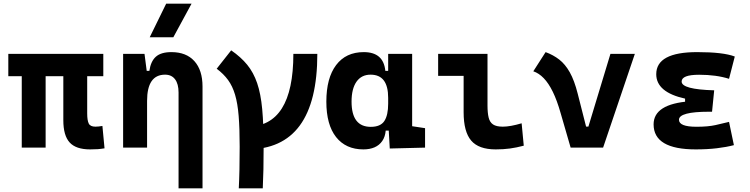

<svg xmlns="http://www.w3.org/2000/svg" viewBox="-20 -815 4142 1060"><path d="M477.5 9.8Q399.3 9.8 364.4 -28.6Q329.6 -66.9 329.6 -151.4V-517.6H461.4V-189Q461.4 -150.4 469.9 -133.1Q478.4 -115.7 506.8 -115.7Q515.1 -115.7 524.3 -116.7Q533.4 -117.7 545.4 -119.6L557.1 3.9Q536.6 7.3 520 8.5Q503.4 9.8 477.5 9.8ZM100.1 0V-517.6H231.9V0ZM25.9 -394.5V-517.6H550.3V-394.5Z M965.8 224.6V-304.2Q965.8 -351.6 946.5 -377.2Q927.2 -402.8 891.4 -402.8Q792 -402.8 792 -258.3L761.7 -423.8H804.7Q812 -476.1 840.3 -501.7Q868.7 -527.3 926.3 -527.3Q1008.3 -527.3 1053.2 -477.5Q1098.1 -427.7 1098.1 -336.9V224.6ZM659.7 0V-517.6H777.8L792 -408.2V0ZM806.6 -609.4 897.5 -794.9H1037.6L937 -609.4Z M1344.7 9.8V-115.7Q1599.6 -115.7 1599.6 -517.6H1731.9Q1731.9 9.8 1344.7 9.8ZM1298.3 224.6Q1300.8 176.8 1302 119.4Q1303.2 62 1303.2 -4.9Q1303.2 -105.5 1297.6 -174.8Q1292 -244.1 1277.8 -291.9Q1263.7 -339.6 1239 -373.4Q1214.4 -407.2 1176.3 -435.5L1256.3 -537.1Q1310.1 -500 1344.9 -457.3Q1379.7 -414.6 1399.7 -356Q1419.7 -297.4 1427.6 -212.4Q1435.5 -127.4 1435.5 -4.9Q1435.5 62 1434.3 119.4Q1433.1 176.8 1430.7 224.6Z M1986.3 9.8Q1889.2 9.8 1835.4 -58.3Q1781.7 -126.5 1781.7 -253.9Q1781.7 -384.3 1835.7 -455.8Q1889.6 -527.3 1988.3 -527.3Q2042.5 -527.3 2072.3 -501.7Q2102.1 -476.1 2107.4 -423.8H2153.3L2123 -274.9Q2123 -338.9 2098.9 -370.8Q2074.7 -402.8 2025.9 -402.8Q1975.6 -402.8 1948.2 -364Q1920.9 -325.2 1920.9 -253.9Q1920.9 -114.7 2026.9 -114.7Q2080.6 -114.7 2101.8 -146.7Q2123 -178.7 2123 -242.7V-267.1L2158.2 -93.8H2109.4Q2106.4 -59.6 2090.3 -36.4Q2074.2 -13.2 2047.9 -1.7Q2021.5 9.8 1986.3 9.8ZM2131.8 4.9 2123 -151.9V-254.4H2255.4V-118.2L2326.7 -107.4V0ZM2123 -211.4V-517.6H2255.4V-212.4Z M2716.8 9.8Q2622.6 9.8 2581.1 -39.1Q2539.6 -87.9 2539.6 -195.3V-517.6H2671.4V-232.9Q2671.4 -191.9 2677.7 -166Q2683.9 -140.1 2702.1 -127.9Q2720.3 -115.7 2755.9 -115.7Q2796.9 -115.7 2859.9 -134.3L2871.6 -10.7Q2831.5 0 2795.2 4.9Q2758.8 9.8 2716.8 9.8ZM2398.9 -396V-517.6H2562.5V-396Z M3130.4 0 3211.9 -116.2H3228.5L3350.1 -517.6H3484.9L3309.6 0ZM3130.4 0 3075.2 -190.4Q3055.2 -260.7 3032 -308.1Q3008.8 -355.5 2981.9 -383.3Q2955.1 -411.1 2924.3 -421.4L2992.2 -527.3Q3034.7 -511.7 3067.6 -486.1Q3100.6 -460.4 3125.7 -415.8Q3150.9 -371.1 3169.4 -297.9L3235.4 -38.6Z M3821.3 9.8Q3588.4 9.8 3588.4 -128.4Q3588.4 -241.2 3789.6 -255.9L3922.9 -316.4L3911.1 -198.2H3895.5Q3728.5 -198.2 3728.5 -153.8Q3728.5 -115.2 3825.2 -115.2Q3888.7 -115.2 3930.4 -124.5Q3972.2 -133.8 4004.9 -142.1L4031.7 -13.7Q3991.2 -2.9 3938.2 3.4Q3885.3 9.8 3821.3 9.8ZM3762.2 -210.4V-270.5Q3603 -305.7 3603 -405.3Q3603 -527.3 3829.1 -527.3Q3973.6 -527.3 4036.6 -502.9L4004.9 -379.9Q3934.1 -402.3 3839.8 -402.3Q3743.2 -402.3 3743.2 -364.7Q3743.2 -321.3 3922.9 -316.4L3911.1 -198.2Z"/></svg>

Font: Cascadia Mono
Style: Regular
Weight: 400
Monospace: yes
Designer: Aaron Bell
Foundry: Saja Typeworks
Version: Version 2102.003